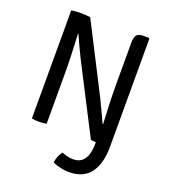

<svg xmlns="http://www.w3.org/2000/svg" viewBox="-161 -801 1000 1139"><g transform="rotate(20 339.0 -231.5)"><path d="M332.5 128Q370.5 144 403.5 144Q451 144 474 110Q497 76 497 12.5V3Q478.5 2 465 0L245.5 -427Q227 -464 211 -498.5Q195 -533 180.5 -565.5L177.5 -565Q180 -514 182.8 -447.8Q185.5 -381.5 185.5 -326.5V0Q173.5 2 161.8 3Q150 4 139 4Q128.5 4 116 3Q103.5 2 92.5 0V-682Q104.5 -684.5 122.2 -685.8Q140 -687 151.5 -687Q164.5 -687 181 -686Q197.5 -685 212 -683L430 -256.5Q449.5 -217.5 466.2 -180.8Q483 -144 498 -112.5L501 -113Q497.5 -172 495.2 -239.8Q493 -307.5 493 -359.5V-624.5Q493 -657.5 504.2 -672.2Q515.5 -687 546.5 -687H579.5L585.5 -681.5V-1Q585.5 105.5 541.8 164.8Q498 224 404.5 224Q384.5 224 355 218Q325.5 212 303 200.5Q308.5 159.5 332.5 128Z"/></g></svg>

Font: Signika Negative SC
Style: Regular
Weight: 400
Designer: Anna Giedryś
Foundry: Anna Giedryś
Version: Version 2.000; ttfautohint (v1.8.3) -l 8 -r 50 -G 200 -x 9 -